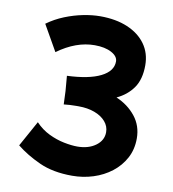

<svg xmlns="http://www.w3.org/2000/svg" viewBox="-95 -896 952 1055"><g transform="rotate(10 381.5 -368.0)"><path d="M378 77Q271 77 195 42.5Q119 8 63 -37L142 -180Q176 -144 218.5 -123.5Q261 -103 303.5 -94.5Q346 -86 378 -86Q440 -86 480.5 -115.5Q521 -145 521 -191Q521 -224 498.5 -250Q476 -276 437 -290.5Q398 -305 348 -305H334Q317 -305 299.5 -304Q282 -303 265 -301L262 -375L255 -459Q377 -464 442 -496.5Q507 -529 507 -583Q507 -612 470.5 -631.5Q434 -651 377 -651Q273 -651 170 -576L88 -720Q132 -752 183 -772.5Q234 -793 285 -803Q336 -813 379 -813Q467 -813 532 -785.5Q597 -758 633 -708Q669 -658 669 -590Q669 -512 635.5 -464Q602 -416 544 -389Q610 -361 651.5 -309Q693 -257 693 -186Q693 -125 667 -76.5Q641 -28 596.5 6.5Q552 41 495.5 59Q439 77 378 77Z"/></g></svg>

Font: Mochiy Pop P One
Style: Regular
Weight: 400
Designer: FONTDASU
Foundry: FONTDASU / Google Inc. / Adobe
Version: Version 2.000